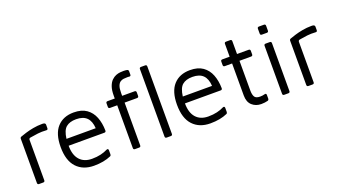

<svg xmlns="http://www.w3.org/2000/svg" viewBox="-59 -1226 3121 1759"><g transform="rotate(-20 1501.5 -347.0)"><path d="M96 0Q80 0 80 -16V-446Q80 -460 92 -464Q111 -471 144.5 -481.5Q178 -492 221 -500Q264 -508 310 -508Q315 -508 319.5 -507.5Q324 -507 328 -506Q342 -502 342 -488V-455Q342 -438 325 -440Q282 -443 243.5 -438.5Q205 -434 166 -427Q152 -424 152 -409V-16Q152 0 136 0Z M628 15Q521 15 459 -51.5Q397 -118 397 -250Q397 -379 455.5 -443.5Q514 -508 616 -508Q693 -508 740.5 -474.5Q788 -441 810.5 -383.5Q833 -326 834 -253Q834 -237 818 -237H470Q470 -146 512.5 -98.5Q555 -51 632 -51Q679 -51 717 -60Q755 -69 784 -84Q792 -88 797.5 -84.5Q803 -81 803 -72V-33Q803 -21 794 -16Q725 15 628 15ZM616 -442Q553 -442 518 -412.5Q483 -383 473 -303H758Q754 -373 719 -407.5Q684 -442 616 -442Z M1031 0Q1015 0 1015 -16V-433H945Q929 -433 929 -449V-483Q929 -499 945 -499H1015V-526Q1015 -581 1027.5 -615.5Q1040 -650 1060 -669.5Q1080 -689 1102 -697.5Q1124 -706 1144 -707.5Q1164 -709 1176 -709Q1195 -709 1210 -706Q1224 -703 1224 -689V-656Q1224 -640 1207 -642Q1203 -643 1198 -643Q1193 -643 1188 -643Q1171 -643 1153 -641Q1135 -639 1120 -628.5Q1105 -618 1096 -594.5Q1087 -571 1087 -527V-499H1208Q1224 -499 1224 -483V-449Q1224 -433 1208 -433H1087V-16Q1087 0 1071 0ZM1396 -16Q1396 0 1380 0H1340Q1324 0 1324 -16V-673Q1324 -689 1340 -689H1380Q1396 -689 1396 -673Z M1762 15Q1655 15 1593 -51.5Q1531 -118 1531 -250Q1531 -379 1589.5 -443.5Q1648 -508 1750 -508Q1827 -508 1874.5 -474.5Q1922 -441 1944.5 -383.5Q1967 -326 1968 -253Q1968 -237 1952 -237H1604Q1604 -146 1646.5 -98.5Q1689 -51 1766 -51Q1813 -51 1851 -60Q1889 -69 1918 -84Q1926 -88 1931.5 -84.5Q1937 -81 1937 -72V-33Q1937 -21 1928 -16Q1859 15 1762 15ZM1750 -442Q1687 -442 1652 -412.5Q1617 -383 1607 -303H1892Q1888 -373 1853 -407.5Q1818 -442 1750 -442Z M2260 8Q2207 8 2171 -24.5Q2135 -57 2135 -121V-433H2064Q2048 -433 2048 -449V-483Q2048 -499 2064 -499H2135V-624Q2135 -640 2151 -640H2191Q2207 -640 2207 -624V-499H2320Q2336 -499 2336 -483V-449Q2336 -433 2320 -433H2207V-144Q2207 -102 2220 -81Q2233 -60 2273 -60Q2299 -60 2318 -66Q2336 -71 2336 -53V-18Q2336 -5 2325 0Q2295 8 2260 8Z M2482 -588Q2466 -588 2466 -604V-651Q2466 -667 2482 -667H2530Q2546 -667 2546 -651V-604Q2546 -588 2530 -588ZM2486 0Q2470 0 2470 -16V-483Q2470 -499 2486 -499H2526Q2542 -499 2542 -483V-16Q2542 0 2526 0Z M2722 0Q2706 0 2706 -16V-446Q2706 -460 2718 -464Q2737 -471 2770.5 -481.5Q2804 -492 2847 -500Q2890 -508 2936 -508Q2941 -508 2945.5 -507.5Q2950 -507 2954 -506Q2968 -502 2968 -488V-455Q2968 -438 2951 -440Q2908 -443 2869.5 -438.5Q2831 -434 2792 -427Q2778 -424 2778 -409V-16Q2778 0 2762 0Z"/></g></svg>

Font: Pitagon Sans
Style: Regular
Weight: 400
Designer: Travis Tran
Foundry: Pitagon
Version: Version 1.001; ttfautohint (v1.8.4.7-5d5b);gftools[0.9.26]